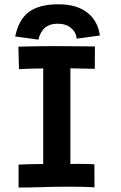

<svg xmlns="http://www.w3.org/2000/svg" viewBox="-20 -861 558 883"><path d="M244.6 -752Q173.8 -752 156.7 -678.7L49.8 -693.4Q66.9 -773.4 114.7 -807.4Q162.6 -841.3 247.6 -841.3Q333 -841.3 381.6 -803Q430.2 -764.6 439.5 -697.8L332.5 -683.1Q330.1 -712.9 306.6 -732.4Q283.2 -752 244.6 -752ZM64.5 -646.5Q159.7 -648.9 236.8 -648.9Q296.9 -648.9 416.5 -647.5L416 -544.4Q384.3 -544.4 354.7 -545.7Q325.2 -546.9 303.7 -546.9V-106.9Q314.5 -106.9 322.8 -107.2Q331.1 -107.4 343.8 -107.4Q380.4 -107.4 414.1 -105.5L414.6 0.5Q364.7 -2.4 312 -2.4Q301.3 -2.4 276.4 -2.2Q251.5 -2 236.3 -2Q223.1 -2 165.8 -0.2Q108.4 1.5 65.4 1.5V-104Q117.2 -106.4 153.3 -106.4H178.7V-546.4Q109.4 -545.4 67.4 -543Z"/></svg>

Font: Fantasque Sans Mono
Style: Bold
Weight: 700
Monospace: yes
Designer: Jany Belluz
Version: Version 1.8.0 ; ttfautohint (v1.8.2)